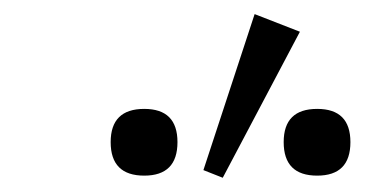

<svg xmlns="http://www.w3.org/2000/svg" viewBox="-20 -850 540 271"><path d="M183.6 -696.3Q230.5 -696.3 230.5 -649.4Q230.5 -602.1 183.6 -602.1Q136.2 -602.1 136.2 -649.4Q136.2 -696.3 183.6 -696.3ZM427.7 -696.3Q474.6 -696.3 474.6 -649.4Q474.6 -602.1 427.7 -602.1Q380.4 -602.1 380.4 -649.4Q380.4 -696.3 427.7 -696.3ZM339.4 -830.1 403.3 -805.2 294.4 -599.1 267.1 -609.9Z"/></svg>

Font: I.Ming
Style: Regular
Weight: 400
Designer: Ichiten Fonts Project
Version: Version 5.10 Mar 24, 2018